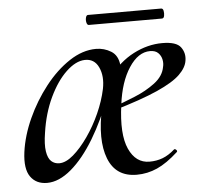

<svg xmlns="http://www.w3.org/2000/svg" viewBox="-43 -554 645 612"><g transform="rotate(-5 279.0 -248.0)"><path d="M84 13Q49 13 31 -12.5Q13 -38 20 -91Q27 -143 51.5 -197Q76 -251 112 -297Q148 -343 190.5 -371Q233 -399 276 -399Q302 -399 324 -385.5Q346 -372 349 -340Q337 -316 323.5 -293Q310 -270 299 -246Q272 -172 236.5 -113Q201 -54 161.5 -20.5Q122 13 84 13ZM128 -46Q149 -46 173 -66.5Q197 -87 220.5 -120.5Q244 -154 261.5 -193Q279 -232 287 -270Q295 -310 281.5 -339Q268 -368 237 -367Q208 -366 177.5 -337Q147 -308 123.5 -258.5Q100 -209 91 -147Q85 -110 88.5 -87.5Q92 -65 102.5 -55.5Q113 -46 128 -46ZM371 12Q304 12 280.5 -48.5Q257 -109 279 -211L315 -305Q350 -352 395.5 -375.5Q441 -399 488 -399Q533 -399 547 -380Q561 -361 557 -337Q554 -315 531.5 -293Q509 -271 457.5 -248Q406 -225 314 -198L315 -209Q348 -221 385 -236Q422 -251 450.5 -272.5Q479 -294 484 -323Q487 -334 484.5 -346.5Q482 -359 473 -368Q464 -377 447 -377Q409 -377 379.5 -332Q350 -287 341 -215Q328 -121 349.5 -73.5Q371 -26 415 -26Q438 -26 457.5 -33.5Q477 -41 496 -58Q499 -60 503 -56Q507 -52 504 -49Q468 -16 436.5 -2Q405 12 371 12ZM260 -477Q255 -477 253 -485Q251 -493 253 -501Q255 -509 260 -509H494Q500 -509 501.5 -501Q503 -493 501.5 -485Q500 -477 494 -477Z"/></g></svg>

Font: Cormorant Medium
Style: Italic
Weight: 500
Italic angle: -10°
Designer: Christian Thalmann (Catharsis Fonts)
Foundry: Catharsis Fonts
Version: Version 4.000